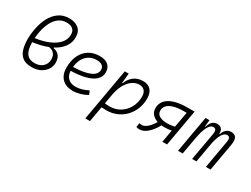

<svg xmlns="http://www.w3.org/2000/svg" viewBox="-73 -1437 3075 2356"><g transform="rotate(30 1465.0 -259.0)"><path d="M408.7 -335.9V-327.6Q454.6 -318.8 479 -295.4Q503.4 -272 512.5 -242.9Q521.5 -213.9 521.5 -186.5Q521.5 -133.8 493.2 -89.1Q464.8 -44.4 412.8 -17.3Q360.8 9.8 289.1 9.8Q204.1 9.8 158.4 -26.9Q112.8 -63.5 95.2 -125.5Q77.6 -187.5 77.6 -263.2Q77.6 -305.7 81.5 -343Q85.4 -380.4 92.8 -417Q109.4 -505.9 147.7 -579.6Q186 -653.3 248 -697.5Q310.1 -741.7 396.5 -741.7Q474.1 -741.7 526.1 -701.7Q578.1 -661.6 578.1 -577.1Q578.1 -500 533.7 -439.2Q489.3 -378.4 408.7 -335.9ZM146.5 -317.9Q255.9 -333 337.9 -368.2Q419.9 -403.3 465.6 -455.8Q511.2 -508.3 511.2 -575.2Q511.2 -617.2 493.7 -639.9Q476.1 -662.6 449.2 -671.6Q422.4 -680.7 394 -680.7Q330.1 -680.7 282.7 -645.8Q235.4 -610.8 204.6 -550.3Q173.8 -489.7 158.7 -411.6Q149.9 -366.7 146.5 -317.9ZM354.5 -311.5Q263.7 -275.4 144.5 -259.8Q145 -197.3 158.7 -150.4Q172.4 -103.5 205.3 -77.4Q238.3 -51.3 296.4 -51.3Q346.2 -51.3 381.6 -70.6Q417 -89.8 435.8 -121.8Q454.6 -153.8 454.6 -191.9Q454.6 -216.8 446.5 -241.7Q438.5 -266.6 417 -285.4Q395.5 -304.2 354.5 -311.5Z M877.9 -51.3Q918 -51.3 963.6 -64.2Q1009.3 -77.1 1051.8 -100.1L1074.2 -47.4Q1027.8 -20.5 974.9 -5.4Q921.9 9.8 873.5 9.8Q774.9 9.8 720 -45.7Q665 -101.1 665 -199.7Q665 -301.3 700 -374.5Q734.9 -447.8 799.6 -487.5Q864.3 -527.3 953.6 -527.3Q1028.8 -527.3 1070.8 -491.2Q1112.8 -455.1 1112.8 -390.6Q1112.8 -295.4 1011.2 -245.1Q909.7 -194.8 728.5 -190.9Q731.9 -125 771.2 -88.1Q810.5 -51.3 877.9 -51.3ZM730.5 -246.6Q882.3 -250.5 964.6 -285.9Q1046.9 -321.3 1046.9 -387.7Q1046.9 -424.3 1020.5 -445.3Q994.1 -466.3 946.3 -466.3Q855 -466.3 798.1 -408Q741.2 -349.6 730.5 -246.6Z M1243.2 224.6H1177.2L1216.8 -0.5Q1216.8 -0.5 1216.3 -0.5L1217.3 -2L1308.1 -517.6H1363.8L1350.6 -381.8L1349.6 -377H1356.9Q1382.3 -445.8 1435.1 -486.6Q1487.8 -527.3 1568.4 -527.3Q1636.7 -527.3 1674.8 -484.9Q1712.9 -442.4 1712.9 -364.7Q1712.9 -284.7 1685.5 -216.6Q1658.2 -148.4 1609.1 -97.7Q1560.1 -46.9 1494.1 -18.6Q1428.2 9.8 1351.1 9.8Q1317.9 9.8 1281.7 6.8ZM1293 -55.7Q1323.2 -51.3 1361.8 -51.3Q1442.9 -51.3 1507.3 -91.1Q1571.8 -130.9 1609.1 -199.7Q1646.5 -268.6 1646.5 -355Q1646.5 -408.2 1619.9 -437.3Q1593.3 -466.3 1545.4 -466.3Q1502 -466.3 1457.5 -439.5Q1413.1 -412.6 1376.5 -355.7Q1339.8 -298.8 1319.8 -208Z M2077.6 -166.5Q2051.8 -166.5 2028.8 -168.9Q1987.3 -90.3 1931.6 -40.3Q1876 9.8 1817.9 9.8Q1789.1 9.8 1771.5 1.5L1782.7 -57.6Q1785.6 -56.2 1795.2 -53.7Q1804.7 -51.3 1817.9 -51.3Q1842.8 -51.3 1870.1 -68.6Q1897.5 -85.9 1922.9 -115.5Q1948.2 -145 1967.8 -181.2Q1917.5 -197.8 1888.2 -231.9Q1858.9 -266.1 1858.9 -319.3Q1858.9 -374.5 1893.6 -419.4Q1928.2 -464.4 2003.7 -491Q2079.1 -517.6 2200.7 -517.6H2296.9L2205.6 0H2139.2L2170.4 -175.8Q2146.5 -170.9 2123.8 -168.9Q2101.1 -167 2077.6 -166.5ZM2181.2 -237.8 2219.7 -456.5H2187Q2093.3 -456.5 2035.6 -438.7Q1978 -420.9 1951.7 -390.4Q1925.3 -359.9 1925.3 -322.3Q1925.3 -269.5 1969.2 -246.8Q2013.2 -224.1 2077.6 -224.6Q2127.4 -225.1 2181.2 -237.8Z M2507.3 -517.6 2498.5 -422.9H2505.4Q2534.2 -527.3 2614.7 -527.3Q2697.8 -527.3 2695.3 -432.6H2702.1Q2732.9 -527.3 2814.5 -527.3Q2914.6 -527.3 2890.6 -390.6L2821.8 0H2755.9L2825.2 -394.5Q2838.4 -469.7 2788.1 -469.7Q2750 -469.7 2720.5 -421.9Q2690.9 -374 2671.9 -282.7L2621.6 0H2561L2630.9 -394.5Q2644 -469.7 2593.3 -469.7Q2552.2 -469.7 2521.2 -411.6Q2490.2 -353.5 2470.2 -242.7V-244.1L2427.2 0H2360.8L2452.1 -517.6Z"/></g></svg>

Font: Cascadia Code Light
Style: Italic
Weight: 300
Italic angle: -10°
Monospace: yes
Designer: Aaron Bell
Foundry: Saja Typeworks
Version: Version 2404.023; ttfautohint (v1.8.4)